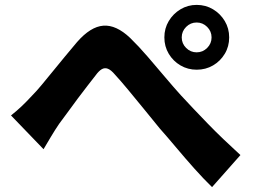

<svg xmlns="http://www.w3.org/2000/svg" viewBox="-20 -759 1040 785"><path d="M25 -287Q49 -306 69 -325Q89 -344 112 -369Q129 -386 150.5 -412Q172 -438 196.5 -468Q221 -498 246.5 -529Q272 -560 295 -587Q350 -650 402.5 -654Q455 -658 512 -604Q547 -570 584 -527Q621 -484 656 -442.5Q691 -401 720 -369Q745 -342 772 -313.5Q799 -285 829.5 -253.5Q860 -222 893.5 -190Q927 -158 963 -125L847 6Q812 -28 774.5 -70Q737 -112 701 -155Q665 -198 633 -234Q603 -271 569.5 -312Q536 -353 505 -390.5Q474 -428 450 -454Q434 -473 421 -478Q408 -483 396 -476Q384 -469 371 -451Q357 -433 337.5 -408Q318 -383 297.5 -355.5Q277 -328 257.5 -301Q238 -274 222 -253Q205 -228 188 -199.5Q171 -171 158 -149ZM723 -606Q723 -581 741 -563Q759 -545 784 -545Q809 -545 827 -563Q845 -581 845 -606Q845 -631 827 -649Q809 -667 784 -667Q759 -667 741 -649Q723 -631 723 -606ZM652 -606Q652 -643 670 -673Q688 -703 718 -721Q748 -739 784 -739Q821 -739 851 -721Q881 -703 899 -673Q917 -643 917 -606Q917 -569 899 -539Q881 -509 851 -491.5Q821 -474 784 -474Q748 -474 718 -491.5Q688 -509 670 -539Q652 -569 652 -606Z"/></svg>

Font: Noto Sans SC ExtraBold
Style: Regular
Weight: 800
Designer: Ryoko NISHIZUKA 西塚涼子 (kana, bopomofo & ideographs); Paul D. Hunt (Latin, Greek & Cyrillic); Sandoll Communications 산돌커뮤니
Foundry: Adobe
Version: Version 2.004-H2;hotconv 1.0.118;makeotfexe 2.5.65603